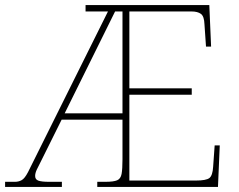

<svg xmlns="http://www.w3.org/2000/svg" viewBox="-24 -734 937 754"><path d="M-4 0V-20H35Q49 -20 61 -26.5Q73 -33 86 -58L400 -689H312V-714H798L805 -551H785L779 -638Q778 -670 765 -679.5Q752 -689 728 -689H484V-387H729V-362H484V-25H745Q786 -25 798.5 -35Q811 -45 813 -79L819 -163H839L832 0H358V-20H390Q422 -20 436 -26Q450 -32 453.5 -51Q457 -70 457 -108V-264H218L138 -103Q127 -82 120.5 -68Q114 -54 114 -43Q114 -29 127 -24.5Q140 -20 168 -20H219V0ZM230 -289H457V-689H428Z"/></svg>

Font: Noto Serif Tamil Thin
Style: Italic
Weight: 100
Italic angle: -12°
Designer: Indian Type Foundry, Tom Grace, and the Monotype Design Team
Foundry: Monotype Imaging Inc.
Version: Version 2.003; ttfautohint (v1.8.4.7-5d5b)